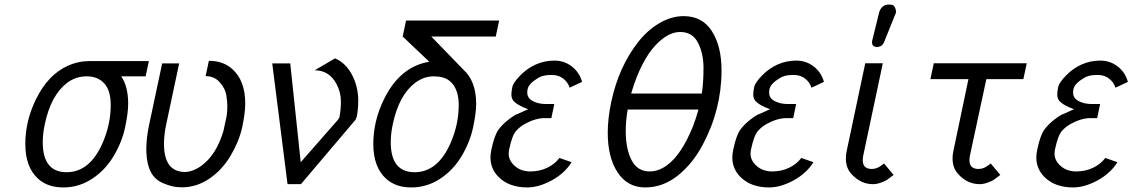

<svg xmlns="http://www.w3.org/2000/svg" viewBox="-20 -799 4915 833"><path d="M165.5 -182.1Q165.5 -51.8 269 -51.8Q370.6 -51.8 426.3 -181.2Q460.4 -260.7 460.4 -343.8Q460.4 -405.8 432.6 -436.8Q404.8 -467.8 356.4 -467.8Q308.1 -467.8 270.5 -439Q201.2 -385.7 174.8 -262.2Q165.5 -220.2 165.5 -182.1ZM505.9 -467.8Q536.1 -423.8 536.1 -348.6Q536.1 -309.6 522.7 -246.1Q509.3 -182.6 472.9 -121.6Q436.5 -60.5 379.4 -23.2Q322.3 14.2 254.6 14.2Q187 14.2 145.5 -23.4Q89.8 -73.7 89.8 -174.3Q89.8 -274.9 136.7 -369.6Q188.5 -475.1 274.4 -513.7Q319.8 -534.2 371.6 -534.2H626L611.8 -467.8Z M691.4 -174.8Q691.4 -54.2 781.7 -52.7Q817.9 -53.7 854 -80.1Q918 -126.5 949.2 -230L963.4 -295.9Q966.3 -317.4 966.3 -338.1Q966.3 -358.9 961.7 -387.2Q957 -415.5 933.3 -442.1Q909.7 -468.8 872.1 -468.8L886.2 -535.2Q948.7 -535.2 988.3 -499Q1043.9 -448.7 1043.9 -350.6Q1043.9 -307.6 1030.8 -247.1Q1017.6 -186.5 981 -124.3Q944.3 -62 888.7 -24.2Q833 13.7 769.5 13.7L757.8 13.2Q729 12.7 690.7 -2.9Q652.3 -18.6 634.8 -51.8Q617.2 -85 615.2 -136.7L614.7 -150.4Q614.7 -200.7 627.4 -259.8L683.6 -523.9H757.3L701.2 -259.8Q692.4 -218.3 691.4 -179.2Z M1227.5 0 1161.1 -523.9H1239.3L1284.7 -95.2L1445.3 -278.3L1452.1 -288.6Q1459 -319.3 1459 -359.4Q1459 -399.4 1439.5 -435.5Q1407.7 -494.1 1345.2 -494.1L1433.6 -545.9Q1493.2 -520 1520.5 -444.3Q1532.7 -410.6 1534.2 -370.1V-360.8Q1534.2 -321.8 1526.9 -288.6H1525.4Q1524.9 -281.7 1521.5 -278.3L1285.6 0Z M1675.3 -182.1Q1675.3 -51.8 1778.8 -51.8Q1880.4 -51.8 1936 -181.2Q1970.2 -260.7 1970.2 -343.8Q1970.2 -405.8 1939.9 -439.5L1930.2 -448.2Q1906.2 -467.8 1862.1 -467.8Q1817.9 -467.8 1780.3 -439Q1710.9 -385.7 1684.6 -262.2Q1675.3 -220.2 1675.3 -182.1ZM1646.5 -369.6Q1715.3 -509.8 1842.3 -531.2L1727.1 -640.6L1741.7 -710H2145.5L2130.9 -640.6H1851.1L1989.7 -497.6Q2045.9 -447.3 2045.9 -348.6Q2045.9 -309.6 2032.5 -246.1Q2019 -182.6 1982.7 -121.6Q1946.3 -60.5 1889.2 -23.2Q1832 14.2 1764.4 14.2Q1696.8 14.2 1655.3 -23.4Q1599.6 -73.7 1599.6 -174.3Q1599.6 -274.9 1646.5 -369.6Z M2460 -95.2Q2428.2 -45.4 2372.3 -15.6Q2316.4 14.2 2267.6 14.2Q2187.5 14.2 2142.1 -32.2Q2107.9 -67.4 2107.9 -115.7Q2107.9 -130.9 2111.8 -149.4Q2125 -212.4 2142.8 -236.6Q2160.6 -260.7 2188.2 -281.7Q2215.8 -302.7 2226.1 -304.7L2271.5 -325.2Q2224.1 -341.8 2206.1 -363.3Q2198.7 -375 2198.7 -388.9Q2198.7 -402.8 2202.9 -421.9Q2207 -440.9 2237.3 -471.9Q2267.6 -502.9 2305.2 -519.5Q2342.8 -536.1 2385.5 -536.1Q2428.2 -536.1 2460.9 -510.7Q2493.7 -485.4 2505.4 -443.8L2451.2 -418.5Q2444.8 -440.9 2424.6 -457.3Q2404.3 -473.6 2376 -473.6H2367.7Q2335.9 -473.6 2314.9 -460.9Q2273.9 -436.5 2269 -412.1Q2267.6 -404.3 2267.6 -397Q2267.6 -373.5 2291.3 -360.6Q2314.9 -347.7 2349.6 -347.7H2384.8L2372.1 -286.6H2344.2Q2303.2 -286.6 2258.8 -262.2Q2236.8 -250.5 2219.5 -231.4Q2202.1 -212.4 2189.5 -152.8Q2187 -140.6 2187 -132.3Q2187 -102.1 2213.9 -78.6Q2240.7 -55.2 2281 -55.2Q2321.3 -55.2 2354.5 -71.3Q2387.7 -87.4 2407.2 -113.8Z M2616.7 -223.6Q2616.7 -284.7 2632.3 -358.9Q2665 -509.8 2749 -617.2Q2789.6 -668.5 2841.1 -698.7Q2892.6 -729 2946.3 -729Q3026.9 -729 3068.6 -663.8Q3110.4 -598.6 3110.4 -493.7Q3110.4 -324.2 3028.8 -170.9Q2984.9 -88.4 2920.4 -37.1Q2856 14.2 2779.3 14.2Q2702.6 14.2 2659.7 -50.8Q2616.7 -115.7 2616.7 -223.6ZM3010.3 -323.7H2703.1Q2694.8 -273.9 2694.8 -231Q2694.8 -152.8 2720.2 -104Q2745.6 -55.2 2798.8 -55.2Q2837.4 -55.2 2874.5 -82.5Q2937 -128.4 2986.3 -250.5Q2999.5 -284.2 3010.3 -323.7ZM2718.3 -393.1H3024.9Q3032.2 -442.4 3032.2 -504.6Q3032.2 -566.9 3008.3 -613.5Q2984.4 -660.2 2931.6 -660.2Q2893.6 -660.2 2856 -631.8Q2787.6 -580.6 2741.2 -460.9Q2729.5 -432.1 2718.3 -393.1Z M3509.3 -95.2Q3477.5 -45.4 3421.6 -15.6Q3365.7 14.2 3316.9 14.2Q3236.8 14.2 3191.4 -32.2Q3157.2 -67.4 3157.2 -115.7Q3157.2 -130.9 3161.1 -149.4Q3174.3 -212.4 3192.1 -236.6Q3210 -260.7 3237.5 -281.7Q3265.1 -302.7 3275.4 -304.7L3320.8 -325.2Q3273.4 -341.8 3255.4 -363.3Q3248 -375 3248 -388.9Q3248 -402.8 3252.2 -421.9Q3256.3 -440.9 3286.6 -471.9Q3316.9 -502.9 3354.5 -519.5Q3392.1 -536.1 3434.8 -536.1Q3477.5 -536.1 3510.3 -510.7Q3543 -485.4 3554.7 -443.8L3500.5 -418.5Q3494.1 -440.9 3473.9 -457.3Q3453.6 -473.6 3425.3 -473.6H3417Q3385.3 -473.6 3364.3 -460.9Q3323.2 -436.5 3318.4 -412.1Q3316.9 -404.3 3316.9 -397Q3316.9 -373.5 3340.6 -360.6Q3364.3 -347.7 3398.9 -347.7H3434.1L3421.4 -286.6H3393.6Q3352.5 -286.6 3308.1 -262.2Q3286.1 -250.5 3268.8 -231.4Q3251.5 -212.4 3238.8 -152.8Q3236.3 -140.6 3236.3 -132.3Q3236.3 -102.1 3263.2 -78.6Q3290 -55.2 3330.3 -55.2Q3370.6 -55.2 3403.8 -71.3Q3437 -87.4 3456.5 -113.8Z M3733.9 -524.4H3810.1L3725.6 -126Q3723.1 -115.7 3723.1 -104Q3723.1 -65.9 3762.7 -65.9L3775.9 -67.4L3787.6 -71.3L3797.9 -77.1L3806.6 -83L3815.4 -89.8L3856.9 -40Q3833.5 -22 3827.6 -18.1Q3821.8 -14.2 3803 -7.1Q3784.2 0 3767.6 0Q3713.4 0 3673.3 -44.9Q3649.9 -70.8 3649.9 -110.8Q3649.9 -128.9 3652.8 -141.1ZM3781.7 -595.2Q3763.2 -597.7 3763.2 -614.7Q3763.2 -618.7 3763.7 -621.1L3794.4 -746.1Q3805.7 -779.3 3835.4 -779.3Q3839.8 -779.3 3848.6 -778.3Q3857.9 -777.3 3862.5 -767.1Q3867.2 -756.8 3867.2 -751.5Q3867.2 -746.1 3867.2 -744.1Q3866.2 -739.7 3864.7 -738.3L3815.4 -615.7Q3806.6 -595.2 3784.7 -595.2Z M4031.2 -524.4H4434.6L4419.9 -455.6H4259.3L4188.5 -126Q4186 -115.7 4186 -104Q4186 -65.9 4225.6 -65.9L4238.8 -67.4L4250.5 -71.3L4260.7 -77.1L4269.5 -83L4278.3 -89.8L4319.8 -40Q4296.4 -22 4290.5 -18.1Q4284.7 -14.2 4265.9 -7.1Q4247.1 0 4230.5 0Q4176.3 0 4136.2 -44.9Q4112.8 -70.8 4112.8 -110.8Q4112.8 -128.9 4115.7 -141.1L4181.6 -455.6H4016.6Z M4828.1 -95.2Q4796.4 -45.4 4740.5 -15.6Q4684.6 14.2 4635.7 14.2Q4555.7 14.2 4510.3 -32.2Q4476.1 -67.4 4476.1 -115.7Q4476.1 -130.9 4480 -149.4Q4493.2 -212.4 4511 -236.6Q4528.8 -260.7 4556.4 -281.7Q4584 -302.7 4594.2 -304.7L4639.6 -325.2Q4592.3 -341.8 4574.2 -363.3Q4566.9 -375 4566.9 -388.9Q4566.9 -402.8 4571 -421.9Q4575.2 -440.9 4605.5 -471.9Q4635.7 -502.9 4673.3 -519.5Q4710.9 -536.1 4753.7 -536.1Q4796.4 -536.1 4829.1 -510.7Q4861.8 -485.4 4873.5 -443.8L4819.3 -418.5Q4813 -440.9 4792.7 -457.3Q4772.5 -473.6 4744.1 -473.6H4735.8Q4704.1 -473.6 4683.1 -460.9Q4642.1 -436.5 4637.2 -412.1Q4635.7 -404.3 4635.7 -397Q4635.7 -373.5 4659.4 -360.6Q4683.1 -347.7 4717.8 -347.7H4752.9L4740.2 -286.6H4712.4Q4671.4 -286.6 4627 -262.2Q4605 -250.5 4587.6 -231.4Q4570.3 -212.4 4557.6 -152.8Q4555.2 -140.6 4555.2 -132.3Q4555.2 -102.1 4582 -78.6Q4608.9 -55.2 4649.2 -55.2Q4689.5 -55.2 4722.7 -71.3Q4755.9 -87.4 4775.4 -113.8Z"/></svg>

Font: Tuffy
Style: Italic
Weight: 400
Italic angle: -12°
Designer: Thatcher Ulrich, Karoly Barta and Michael Everson
Version: Version 001.271